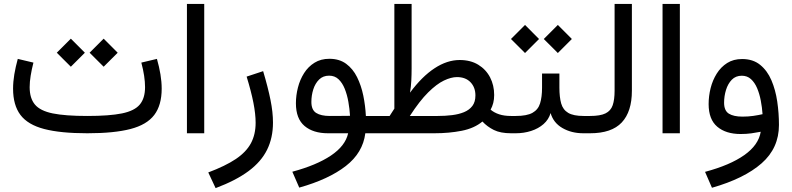

<svg xmlns="http://www.w3.org/2000/svg" viewBox="-20 -692 4113 997"><path d="M794.9 -386.2 713.9 -366.9Q723.6 -330.6 728.4 -298.7Q733.2 -266.8 733.2 -239.3Q733.2 -181.9 705.9 -149.2Q678.7 -116.5 613.3 -103.1Q547.9 -89.8 433.3 -89.8Q319.1 -89.8 253.8 -103.1Q188.5 -116.5 161.3 -149.2Q134 -181.9 134 -239.3Q134 -266.8 139.2 -298.7Q144.3 -330.6 153.6 -366.9L72.3 -386.2Q60.8 -344.2 54.3 -305.7Q47.9 -267.1 47.9 -231.7Q47.9 -145.8 86.3 -95Q124.8 -44.2 209.6 -22.1Q294.4 0 433.3 0Q572.5 0 657.5 -22.1Q742.4 -44.2 781 -95Q819.6 -145.8 819.6 -231.7Q819.6 -267.1 813.2 -305.7Q806.9 -344.2 794.9 -386.2ZM445.3 -418.2 518.3 -345.5 591.1 -418.2 518.3 -491.2ZM274.9 -418.2 347.9 -345.5 420.7 -418.2 347.9 -491.2Z M1040.5 0V-671.6H950.7V0Z M1260.7 -294.2Q1284.4 -217 1295.9 -158.3Q1307.4 -99.6 1307.4 -54.4Q1307.4 6.1 1283 51.8Q1258.5 97.4 1204.6 133.7Q1150.6 169.9 1061.5 203.4L1099.6 284.9Q1205.3 245.1 1270.9 196.3Q1336.4 147.5 1366.9 85.6Q1397.5 23.7 1397.5 -55.7Q1397.5 -109.1 1384.6 -173.1Q1371.8 -237.1 1346.4 -322.5Z M1797.6 -90.6Q1772.2 -90.3 1745.5 -90.1Q1718.8 -89.8 1692.6 -89.8Q1646.5 -89.8 1621.7 -105.6Q1596.9 -121.3 1596.9 -162.6Q1596.9 -196.5 1606.8 -227.8Q1616.7 -259 1637.1 -279.1Q1657.5 -299.1 1689 -299.1Q1718.3 -299.1 1738 -280.4Q1757.8 -261.7 1770.1 -231Q1782.5 -200.2 1788.9 -163.6Q1795.4 -127 1797.6 -90.6ZM1787.8 0Q1773.4 65.4 1698.5 115.7Q1623.5 166 1498 199.7L1533.9 282.2Q1686.5 239.3 1775.4 170.3Q1864.3 101.3 1877 0H1929.7V-89.8H1879.9Q1877.2 -143.1 1866.5 -195.6Q1855.7 -248 1834.2 -291.4Q1812.7 -334.7 1777.5 -360.7Q1742.2 -386.7 1690.4 -386.7Q1646 -386.7 1613.2 -366.3Q1580.3 -345.9 1559 -312.3Q1537.6 -278.6 1527.1 -237.5Q1516.6 -196.5 1516.6 -155.5Q1516.6 -75.7 1561.5 -37.8Q1606.4 0 1682.9 0Q1708.7 0 1735 0Q1761.2 0 1787.8 0Z M1931.2 0H2235.6Q2312 0 2377.6 -12.9Q2443.1 -25.9 2485.1 -61Q2510 -34.2 2544.4 -17.1Q2578.9 0 2633.5 0H2634V-89.8H2633.5Q2598.1 -89.8 2572.1 -98.4Q2546.1 -106.9 2527.6 -122.6Q2536.4 -138.4 2541.3 -157.5Q2546.1 -176.5 2546.1 -198.7Q2546.1 -249.3 2524.8 -290.4Q2503.4 -331.5 2463.3 -356Q2423.1 -380.4 2366.9 -380.4Q2301.8 -380.4 2236.5 -337.5Q2171.1 -294.7 2109.1 -210.9Q2114.3 -242.2 2115.8 -273.1Q2117.4 -304 2117.4 -337.4V-671.6H2027.8V-127.9Q2022 -118.7 2015.7 -109.3Q2009.5 -99.9 2003.2 -89.8H1931.2Q1922.9 -89.8 1919.4 -80.2Q1916 -70.6 1916 -44.9Q1916 -19.3 1919.4 -9.6Q1922.9 0 1931.2 0ZM2108.2 -89.8Q2158.9 -168.2 2203.2 -212Q2247.6 -255.9 2285.2 -273.8Q2322.8 -291.7 2352.8 -291.7Q2397.5 -291.7 2423.1 -265.1Q2448.7 -238.5 2448.7 -196.5Q2448.7 -162.8 2433 -142Q2417.2 -121.1 2389.8 -109.7Q2362.3 -98.4 2327 -94.1Q2291.7 -89.8 2252.9 -89.8Z M2884.8 -237.1V-310.1H2794.7V-237.1Q2794.7 -188 2784.5 -155.3Q2774.4 -122.6 2745.1 -106.2Q2715.8 -89.8 2658.2 -89.8H2634.3Q2626 -89.8 2622.6 -80.2Q2619.1 -70.6 2619.1 -44.9Q2619.1 -19.3 2622.6 -9.6Q2626 0 2634.3 0H2658.2Q2700.4 0 2738 -12.1Q2775.6 -24.2 2802.5 -47.7Q2829.3 -71.3 2839.1 -105Q2853.5 -54.4 2900.4 -27.2Q2947.3 0 3009.3 0H3044.2V-89.8H3010.7Q2957.5 -89.8 2930.4 -106Q2903.3 -122.1 2894 -154.9Q2884.8 -187.7 2884.8 -237.1ZM2803.7 -489.5 2876.7 -416.7 2949.5 -489.5 2876.7 -562.5ZM2633.3 -489.5 2706.3 -416.7 2779.1 -489.5 2706.3 -562.5Z M3043.9 -89.8Q3036.4 -89.8 3032.5 -80Q3028.6 -70.1 3028.6 -44.9Q3028.6 -20 3032.5 -10Q3036.4 0 3043.9 0Q3156.2 0 3208.7 -56.2Q3261.2 -112.3 3261.2 -220.7V-671.6H3171.4V-220.7Q3171.4 -174.3 3161.5 -145.5Q3151.6 -116.7 3124.3 -103.3Q3096.9 -89.8 3043.9 -89.8Z M3510.3 0V-671.6H3420.4V0Z M3930.2 -7.8Q3918.9 61.3 3844.7 113.5Q3770.5 165.8 3641.1 200.4L3677 283Q3845 235.1 3934.9 156Q4024.9 76.9 4024.9 -43.2Q4024.9 -104 4016 -164.7Q4007.1 -225.3 3985.7 -275.3Q3964.4 -325.2 3927.2 -355.3Q3890.1 -385.5 3833.5 -385.5Q3788.8 -385.5 3756.1 -364.9Q3723.4 -344.2 3701.9 -309.9Q3680.4 -275.6 3670 -234.3Q3659.7 -192.9 3659.7 -151.6Q3659.7 -72 3704.5 -34.1Q3749.3 3.9 3825.9 3.9Q3855.5 3.9 3881.3 0.4Q3907.2 -3.2 3930.2 -7.8ZM3939.7 -99.1Q3918.7 -94.2 3892.1 -90.3Q3865.5 -86.4 3835.7 -86.4Q3789.3 -86.4 3764.6 -101.9Q3740 -117.4 3740 -158.7Q3740 -192.6 3749.9 -224.9Q3759.8 -257.1 3780 -278Q3800.3 -298.8 3832 -298.8Q3860.1 -298.8 3879.5 -281.2Q3898.9 -263.7 3911.4 -234.4Q3923.8 -205.1 3930.5 -169.8Q3937.3 -134.5 3939.7 -99.1Z"/></svg>

Font: Estedad-FD-VF Thin
Style: Regular
Weight: 100
Designer: Amin Abedi
Version: Version 5.0